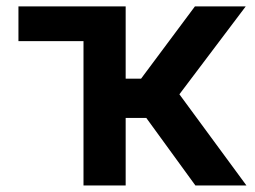

<svg xmlns="http://www.w3.org/2000/svg" viewBox="-20 -565 778 585"><path d="M730.8 0H575.3L425.8 -205.6H362.9V0H234.4V-439.6H36.2V-545.5H362.9V-325.3H409.8L573.9 -545.5H728.7L526.6 -277.7Z"/></svg>

Font: Linik Sans SemiBold
Style: Regular
Weight: 600
Designer: Fonts by Rasmus Andersson / Changes by Cristiano Sobral with parts from Marc Monis
Foundry: rsms
Version: Version 3.020; ttfautohint (v1.6)